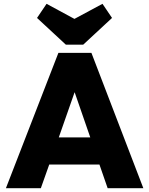

<svg xmlns="http://www.w3.org/2000/svg" viewBox="-20 -986 782 1006"><path d="M11 0H194L238 -124H501L544 0H731L459 -709H286ZM174 -892 325 -752H416L567 -892L517 -966L370 -887L224 -966ZM288 -266 371 -503 453 -266Z"/></svg>

Font: MV Cash ExtraBold
Style: Regular
Weight: 800
Designer: Rodrigo Fuenzalida
Foundry: fragTYPE
Version: Version 1.100;Glyphs 3.1.2 (3151)